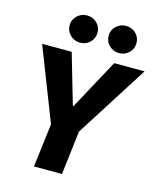

<svg xmlns="http://www.w3.org/2000/svg" viewBox="-132 -1011 914 1104"><g transform="rotate(15 325.0 -459.0)"><path d="M375 -260 344 0H177L209 -259L40 -693H216L303 -394H307L469 -693H650ZM248 -756Q214 -756 189.5 -779.5Q165 -803 165 -838Q165 -871 189.5 -894.5Q214 -918 248 -918Q283 -918 307 -894.5Q331 -871 331 -838Q331 -803 307 -779.5Q283 -756 248 -756ZM480 -756Q446 -756 421.5 -779.5Q397 -803 397 -838Q397 -871 421.5 -894.5Q446 -918 480 -918Q515 -918 539 -894.5Q563 -871 563 -838Q563 -803 539 -779.5Q515 -756 480 -756Z"/></g></svg>

Font: Szlgxwxxxixliatcpuztgldltzi
Style: Regular
Weight: 700
Italic angle: -8°
Designer: Carrois Corporate & Edenspiekermann
Foundry: Carrois Corporate GbR & Edenspiekermann AG
Version: Version 2.001